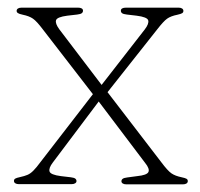

<svg xmlns="http://www.w3.org/2000/svg" viewBox="-20 -482 524 502"><path d="M228.5 -243 247 -228.5 118 -57Q107 -42.5 109.5 -33.8Q112 -25 139.5 -21.5L165 -18.5Q173.5 -17.5 176.8 -15Q180 -12.5 180 -8.5Q180 -5 176.5 -2.8Q173 -0.5 167 -0.5H29.5Q23.5 -0.5 20 -2.8Q16.5 -5 16.5 -9Q16.5 -13 19.8 -15Q23 -17 32.5 -19Q44 -21.5 51.8 -24.8Q59.5 -28 67.2 -35.8Q75 -43.5 86 -58.5ZM135 -405.5 251 -253 253.5 -251 402 -57.5Q418.5 -35.5 428.2 -28.8Q438 -22 455 -18.5Q464.5 -16.5 467.8 -14.5Q471 -12.5 471 -8.5Q471 -4.5 467.5 -2.2Q464 0 458 0H310.5Q304.5 0 301 -2.2Q297.5 -4.5 297.5 -8Q297.5 -12 300.8 -14.5Q304 -17 312.5 -18L338.5 -21.5Q364 -24 368 -32.2Q372 -40.5 359.5 -56L231 -226L228.5 -228.5L92.5 -404.5Q76 -426.5 66.2 -433.2Q56.5 -440 39.5 -443.5Q30 -445.5 26.8 -447.8Q23.5 -450 23.5 -453.5Q23.5 -457.5 27 -459.8Q30.5 -462 36.5 -462H184Q190 -462 193.5 -460Q197 -458 197 -454Q197 -450 193.8 -447.5Q190.5 -445 182 -444L156 -441Q129 -437.5 126.5 -429Q124 -420.5 135 -405.5ZM252.5 -230 234 -245 358.5 -405Q370 -420 367.5 -428.8Q365 -437.5 337 -441L311.5 -444Q302.5 -445 299.2 -447.5Q296 -450 296 -454Q296 -458 299.5 -460Q303 -462 309.5 -462H447Q452.5 -462 456 -459.8Q459.5 -457.5 459.5 -453.5Q459.5 -449.5 456.2 -447.5Q453 -445.5 444 -443.5Q426.5 -440 417 -433.2Q407.5 -426.5 390.5 -404.5Z"/></svg>

Font: Fraunces Thin
Style: Regular
Weight: 250
Version: Version 1.000;[b76b70a41]